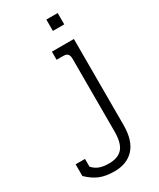

<svg xmlns="http://www.w3.org/2000/svg" viewBox="-217 -691 764 923"><g transform="rotate(-30 164.5 -229.0)"><path d="M211 -627H274V-564H211ZM-15 111V46H37V89Q54 108 75.5 115.5Q97 123 127 123Q177 123 201.5 95.5Q226 68 226 2V-399Q226 -419 218.5 -427Q211 -435 192 -435H157V-480H279V-2Q279 83 240 126Q201 169 131 169Q83 169 50 155.5Q17 142 -15 111Z"/></g></svg>

Font: Pridi ExtraLight
Style: Regular
Weight: 275
Designer: Katatrad Team
Foundry: CadsonDemak
Version: Version 1.001